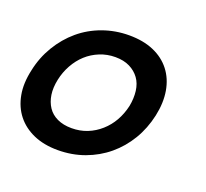

<svg xmlns="http://www.w3.org/2000/svg" viewBox="-107 -574 743 692"><g transform="rotate(20 264.5 -227.5)"><path d="M466.8 -227.1Q455.1 -173.8 429 -130.4Q402.8 -86.9 365 -55.4Q327.1 -23.9 279.1 -6.3Q231 11.2 176.8 11.2Q124 11.2 84 -6.3Q43.9 -23.9 19 -55.4Q-5.9 -86.9 -13.9 -130.4Q-22 -173.8 -9.8 -227.1Q1 -278.8 27.6 -323Q54.2 -367.2 92 -399.2Q129.9 -431.2 178 -448.5Q226.1 -465.8 278.8 -465.8Q333 -465.8 373 -448.5Q413.1 -431.2 438 -399.2Q462.9 -367.2 470.5 -323Q478 -278.8 466.8 -227.1ZM366.2 -227.1Q372.1 -257.8 368.7 -285.4Q365.2 -313 351.1 -332.5Q336.9 -352.1 314 -363.5Q291 -375 258.8 -375Q227.1 -375 199 -363.5Q170.9 -352.1 149.4 -332.5Q127.9 -313 112.5 -285.4Q97.2 -257.8 90.8 -227.1Q84 -194.8 87.9 -168.5Q91.8 -142.1 105 -122.1Q118.2 -102.1 141.6 -91.1Q165 -80.1 196.8 -80.1Q229 -80.1 256.6 -91.1Q284.2 -102.1 306.6 -122.1Q329.1 -142.1 344 -168.5Q358.9 -194.8 366.2 -227.1Z"/></g></svg>

Font: Anonymous Pro
Style: Bold Italic
Weight: 700
Italic angle: -12°
Monospace: yes
Designer: Mark Simonson
Version: Version 1.003